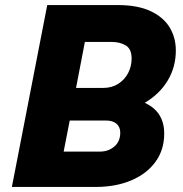

<svg xmlns="http://www.w3.org/2000/svg" viewBox="-20 -740 725 760"><path d="M27 0 167 -720H445Q525 -720 576 -696Q627 -672 651.5 -631.5Q676 -591 676 -540Q676 -475 644 -421.5Q612 -368 553 -333Q630 -298 630 -211Q630 -147 595.5 -99.5Q561 -52 499.5 -26Q438 0 359 0ZM422 -574H316L281 -392H389Q423 -392 448.5 -408.5Q474 -425 487.5 -451.5Q501 -478 501 -508Q501 -546 478 -560Q455 -574 422 -574ZM398 -263H256L232 -140H376Q409 -140 432.5 -160Q456 -180 456 -215Q456 -237 441.5 -250Q427 -263 398 -263Z"/></svg>

Font: Kufam
Style: Bold Italic
Weight: 700
Italic angle: -11°
Designer: Artur Schmal
Foundry: Original Type
Version: Version 1.301; ttfautohint (v1.8.3)